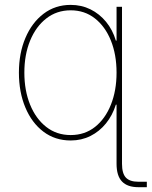

<svg xmlns="http://www.w3.org/2000/svg" viewBox="-20 -569 626 793"><path d="M551.3 204.1Q506.3 204.1 483.9 180.7Q461.4 157.2 461.4 107.4V-141.6H483.9V107.4Q483.9 147.5 500 164.6Q516.1 181.6 551.3 181.6Q557.6 181.6 567.4 181.6Q577.1 181.6 586.4 181.6V204.1Q578.1 204.1 568.1 204.1Q558.1 204.1 551.3 204.1ZM272 11.2Q207.5 11.2 159.4 -25.1Q111.3 -61.5 84.7 -125Q58.1 -188.5 58.1 -269Q58.1 -349.1 85 -412.4Q111.8 -475.6 159.9 -512.2Q208 -548.8 272 -548.8Q316.4 -548.8 353.5 -530.5Q390.6 -512.2 418 -479Q445.3 -445.8 458.5 -401.4H461.4V-541H483.9V0H461.4V-136.7H458.5Q444.8 -92.8 417.7 -59.3Q390.6 -25.9 353.5 -7.3Q316.4 11.2 272 11.2ZM272 -11.2Q330.1 -11.2 372.6 -44.9Q415 -78.6 438.2 -137Q461.4 -195.3 461.4 -269Q461.4 -343.3 438 -401.4Q414.6 -459.5 372.1 -492.9Q329.6 -526.4 272 -526.4Q214.4 -526.4 171.4 -492.9Q128.4 -459.5 104.5 -401.4Q80.6 -343.3 80.6 -269Q80.6 -195.3 104.2 -137Q127.9 -78.6 170.9 -44.9Q213.9 -11.2 272 -11.2Z"/></svg>

Font: Inter 17pt Thin
Style: Regular
Weight: 250
Version: Version 4.001;git-66647c0bb